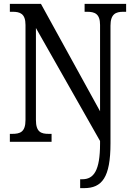

<svg xmlns="http://www.w3.org/2000/svg" viewBox="-20 -734 695 994"><path d="M395 240H415C508 240 552 185 552 8V-601C552 -662 580 -673 618 -673H633V-714H418V-673H431C470 -673 498 -663 498 -605V-158L192 -714H31V-673H45C83 -673 112 -664 112 -605V-113C112 -50 84 -41 43 -41H31V0H247V-41H232C193 -41 166 -50 166 -113V-589L498 -4V10C498 150 465 194 406 194H395Z"/></svg>

Font: Noto Serif Khmer Condensed
Style: Regular
Weight: 400
Width: 3
Designer: Danh Hong and the Monotype Design Team
Foundry: Monotype Imaging Inc.
Version: Version 2.004